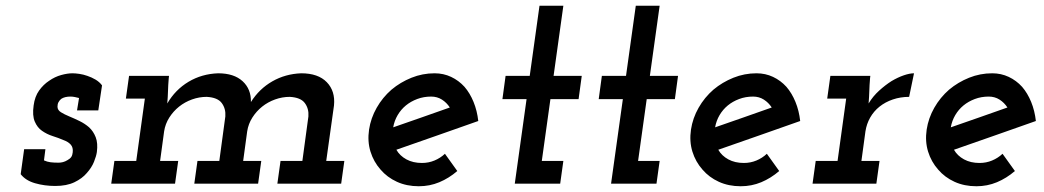

<svg xmlns="http://www.w3.org/2000/svg" viewBox="-20 -639 3632 668"><path d="M52 -33Q69 -11 102 -1.5Q135 8 172 8Q212 8 239 -5Q266 -18 282 -37Q299 -56 307 -76Q315 -96 317 -110Q321 -141 313 -161.5Q305 -182 290 -196Q275 -209 256.5 -218Q238 -227 221 -234Q204 -241 192 -248.5Q180 -256 180 -268Q180 -277 183.5 -283.5Q187 -290 193 -295Q199 -299 207 -301Q215 -303 225 -303Q232 -303 240 -301.5Q248 -300 255 -298L248 -255H322L335 -342Q326 -354 312.5 -362Q299 -370 284 -375Q270 -380 256 -382Q242 -384 232 -384Q215 -384 193 -378Q171 -372 151 -358Q131 -345 116 -324Q101 -303 97 -272Q92 -237 101 -216Q110 -195 126 -184Q143 -172 163.5 -165.5Q184 -159 200 -152Q217 -146 226 -136Q235 -126 233 -109Q232 -99 228 -93Q224 -87 215 -82Q207 -77 199 -75Q191 -73 184 -73Q167 -73 155.5 -74.5Q144 -76 133 -81L138 -120H64Z M956 -79 945 0H1167L1178 -79H1115L1142 -272Q1147 -322 1117 -353Q1087 -384 1028 -384Q973 -382 927.5 -356Q882 -330 853 -284Q854 -329 824 -356.5Q794 -384 739 -384Q682 -382 636 -354.5Q590 -327 562 -279Q564 -303 564.5 -322.5Q565 -342 567 -366L568 -375H429L418 -296H484L454 -79H378L367 0H589L600 -79H537L551 -182Q555 -208 569 -230Q583 -252 603 -268Q623 -284 648 -293Q673 -302 699 -302Q737 -300 751.5 -280.5Q766 -261 764 -234L743 -79H667L656 0H878L889 -79H826L840 -182Q844 -208 858 -230Q872 -252 892 -268Q912 -284 937 -293Q962 -302 988 -302Q1026 -300 1040.5 -280.5Q1055 -261 1053 -234L1032 -79Z M1480 -303Q1501 -303 1517.5 -292.5Q1534 -282 1545 -265Q1496 -248 1447 -230.5Q1398 -213 1348 -196Q1352 -219 1363.5 -238.5Q1375 -258 1392 -272Q1409 -286 1431.5 -294.5Q1454 -303 1480 -303ZM1644 -218Q1640 -254 1627.5 -284.5Q1615 -315 1596 -337Q1576 -359 1549.5 -371.5Q1523 -384 1492 -384Q1450 -384 1411.5 -368.5Q1373 -353 1342 -327Q1311 -300 1290.5 -264Q1270 -228 1264 -188Q1258 -147 1269 -111.5Q1280 -76 1304 -49Q1327 -22 1361 -6.5Q1395 9 1437 9Q1475 9 1508.5 -5Q1542 -19 1571 -44Q1560 -59 1549.5 -74Q1539 -89 1528 -104Q1512 -89 1491.5 -80.5Q1471 -72 1448 -72Q1417 -72 1394 -84.5Q1371 -97 1359 -118Q1431 -143 1502 -168Q1573 -193 1644 -218Z M1857 -619 1823 -375H1739L1728 -294H1812L1771 0H1929L1940 -79H1865L1895 -294H1993L2004 -375H1906L1940 -619Z M2192 -619 2158 -375H2074L2063 -294H2147L2106 0H2264L2275 -79H2200L2230 -294H2328L2339 -375H2241L2275 -619Z M2600 -303Q2621 -303 2637.5 -292.5Q2654 -282 2665 -265Q2616 -248 2567 -230.5Q2518 -213 2468 -196Q2472 -219 2483.5 -238.5Q2495 -258 2512 -272Q2529 -286 2551.5 -294.5Q2574 -303 2600 -303ZM2764 -218Q2760 -254 2747.5 -284.5Q2735 -315 2716 -337Q2696 -359 2669.5 -371.5Q2643 -384 2612 -384Q2570 -384 2531.5 -368.5Q2493 -353 2462 -327Q2431 -300 2410.5 -264Q2390 -228 2384 -188Q2378 -147 2389 -111.5Q2400 -76 2424 -49Q2447 -22 2481 -6.5Q2515 9 2557 9Q2595 9 2628.5 -5Q2662 -19 2691 -44Q2680 -59 2669.5 -74Q2659 -89 2648 -104Q2632 -89 2611.5 -80.5Q2591 -72 2568 -72Q2537 -72 2514 -84.5Q2491 -97 2479 -118Q2551 -143 2622 -168Q2693 -193 2764 -218Z M2818 -79 2807 0H3029L3040 -79H2977L2991 -182Q2995 -208 3007.5 -230Q3020 -252 3040 -268Q3060 -284 3086.5 -293Q3113 -302 3143 -302L3160 -384Q3145 -384 3124.5 -377Q3104 -370 3082 -357Q3060 -343 3038.5 -323.5Q3017 -304 3002 -279Q3004 -303 3004.5 -322.5Q3005 -342 3007 -366L3008 -375H2869L2858 -296H2924L2894 -79Z M3420 -303Q3441 -303 3457.5 -292.5Q3474 -282 3485 -265Q3436 -248 3387 -230.5Q3338 -213 3288 -196Q3292 -219 3303.5 -238.5Q3315 -258 3332 -272Q3349 -286 3371.5 -294.5Q3394 -303 3420 -303ZM3584 -218Q3580 -254 3567.5 -284.5Q3555 -315 3536 -337Q3516 -359 3489.5 -371.5Q3463 -384 3432 -384Q3390 -384 3351.5 -368.5Q3313 -353 3282 -327Q3251 -300 3230.5 -264Q3210 -228 3204 -188Q3198 -147 3209 -111.5Q3220 -76 3244 -49Q3267 -22 3301 -6.5Q3335 9 3377 9Q3415 9 3448.5 -5Q3482 -19 3511 -44Q3500 -59 3489.5 -74Q3479 -89 3468 -104Q3452 -89 3431.5 -80.5Q3411 -72 3388 -72Q3357 -72 3334 -84.5Q3311 -97 3299 -118Q3371 -143 3442 -168Q3513 -193 3584 -218Z"/></svg>

Font: Josefin Slab Thin
Style: Bold Italic
Weight: 700
Italic angle: -12°
Version: Version 2.000